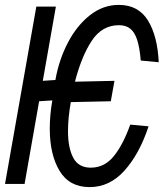

<svg xmlns="http://www.w3.org/2000/svg" viewBox="-30 -752 668 785"><path d="M173.5 -226Q173.5 -283 184 -341.5L130 -338L70.5 0H-9.5L118.5 -725H198.5L145 -421.5L196.5 -425Q211 -507.5 247.5 -577.5Q284 -647.5 337.8 -689.8Q391.5 -732 455.5 -732Q535.5 -732 574.8 -668.5Q614 -605 619 -497.5L545.5 -504.5Q541 -557.5 530.8 -589Q520.5 -620.5 502.5 -634.8Q484.5 -649 456.5 -649Q387.5 -649 345.5 -585.8Q303.5 -522.5 276.5 -418L438 -421.5L423 -338L259.5 -334.5Q248 -269.5 248 -215.5Q248 -147.5 269.5 -107Q291 -66.5 341 -66.5Q397.5 -66.5 435.5 -113.8Q473.5 -161 502.5 -242.5L577.5 -235.5Q540 -122.5 479.2 -54.8Q418.5 13 336.5 13Q253.5 13 213.5 -53.5Q173.5 -120 173.5 -226Z"/></svg>

Font: JuliaMono Medium
Style: Italic
Weight: 500
Italic angle: -9°
Monospace: yes
Designer: cormullion
Foundry: corm
Version: Version 0.054; ttfautohint (v1.8.4)